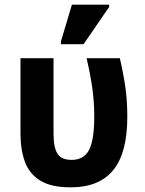

<svg xmlns="http://www.w3.org/2000/svg" viewBox="-20 -796 624 825"><path d="M284 9Q200 9 153 -20Q106 -49 87 -101Q68 -153 68 -223V-546H210V-222Q210 -162 227 -135.5Q244 -109 288 -109Q340 -109 362.5 -151.5Q385 -194 385 -295Q385 -359 376.5 -418.5Q368 -478 352 -546H495Q511 -476 519 -419Q527 -362 527 -293Q527 -139 466.5 -65Q406 9 284 9ZM242 -606V-619L289 -776H449V-766L339 -606Z"/></svg>

Font: Noto Sans SemiCondensed
Style: Bold
Weight: 700
Width: 4
Designer: Monotype Design Team
Foundry: Monotype Imaging Inc.
Version: Version 2.013; ttfautohint (v1.8.4.7-5d5b)